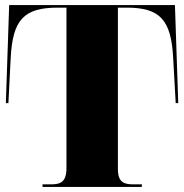

<svg xmlns="http://www.w3.org/2000/svg" viewBox="-20 -734 723 754"><path d="M147 0H537V-10H505C468 -10 443 -17 443 -70V-704H477C608 -704 652 -657 660 -507L670 -329H680L667 -714H16L3 -329H13L22 -507C30 -657 74 -704 207 -704H241V-74C241 -18 217 -10 179 -10H147Z"/></svg>

Font: Noto Serif Display Black
Style: Regular
Weight: 900
Designer: Monotype Design Team
Foundry: Monotype Imaging Inc.
Version: Version 2.009